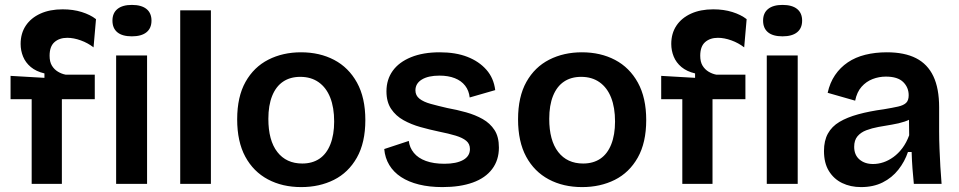

<svg xmlns="http://www.w3.org/2000/svg" viewBox="-20 -749 3907 782"><path d="M109 0V-345H23V-440L161 -432V-450Q127 -458 105.5 -476Q84 -494 74 -518.5Q64 -543 64 -570Q64 -613 85 -644.5Q106 -676 144.5 -693.5Q183 -711 235 -711Q278 -711 313 -700Q348 -689 371 -671L361 -556Q338 -574 309 -584.5Q280 -595 254 -595Q222 -595 202 -577.5Q182 -560 182 -522Q182 -497 191.5 -481.5Q201 -466 216 -457Q231 -448 247 -445H366V-345H232V0Z M453 0V-523H579V0ZM517 -601Q478 -601 458 -617.5Q438 -634 438 -665Q438 -696 458.5 -712.5Q479 -729 517 -729Q556 -729 576.5 -712.5Q597 -696 597 -665Q597 -634 576.5 -617.5Q556 -601 517 -601Z M714 0V-707H839V0Z M1207 13Q1130 13 1071 -18.5Q1012 -50 979 -111Q946 -172 946 -263Q946 -355 980 -415.5Q1014 -476 1073 -506Q1132 -536 1206 -536Q1282 -536 1341 -505Q1400 -474 1434 -412.5Q1468 -351 1468 -260Q1468 -168 1433.5 -107Q1399 -46 1340 -16.5Q1281 13 1207 13ZM1211 -83Q1252 -83 1281 -102.5Q1310 -122 1325.5 -161Q1341 -200 1341 -254Q1341 -311 1325 -351.5Q1309 -392 1278 -414Q1247 -436 1203 -436Q1162 -436 1133 -416.5Q1104 -397 1088.5 -358.5Q1073 -320 1073 -265Q1073 -177 1109.5 -130Q1146 -83 1211 -83Z M1782 13Q1729 13 1686.5 2.5Q1644 -8 1613.5 -28Q1583 -48 1565.5 -77Q1548 -106 1545 -142L1645 -175Q1648 -148 1665.5 -126.5Q1683 -105 1714.5 -93.5Q1746 -82 1790 -82Q1839 -82 1866.5 -97.5Q1894 -113 1894 -142Q1894 -163 1879 -175.5Q1864 -188 1836 -196.5Q1808 -205 1768 -213Q1730 -221 1692.5 -231.5Q1655 -242 1623.5 -259.5Q1592 -277 1573 -305.5Q1554 -334 1554 -377Q1554 -425 1579.5 -460.5Q1605 -496 1654 -516Q1703 -536 1771 -536Q1836 -536 1883.5 -517.5Q1931 -499 1961 -465Q1991 -431 1997 -382L1893 -352Q1890 -380 1874.5 -400Q1859 -420 1832.5 -430.5Q1806 -441 1770 -441Q1724 -441 1698 -425Q1672 -409 1672 -381Q1672 -360 1688.5 -347Q1705 -334 1734 -326Q1763 -318 1802 -309Q1841 -302 1878.5 -291.5Q1916 -281 1946 -264Q1976 -247 1994 -219.5Q2012 -192 2012 -148Q2012 -97 1984.5 -60.5Q1957 -24 1905.5 -5.5Q1854 13 1782 13Z M2351 13Q2274 13 2215 -18.5Q2156 -50 2123 -111Q2090 -172 2090 -263Q2090 -355 2124 -415.5Q2158 -476 2217 -506Q2276 -536 2350 -536Q2426 -536 2485 -505Q2544 -474 2578 -412.5Q2612 -351 2612 -260Q2612 -168 2577.5 -107Q2543 -46 2484 -16.5Q2425 13 2351 13ZM2355 -83Q2396 -83 2425 -102.5Q2454 -122 2469.5 -161Q2485 -200 2485 -254Q2485 -311 2469 -351.5Q2453 -392 2422 -414Q2391 -436 2347 -436Q2306 -436 2277 -416.5Q2248 -397 2232.5 -358.5Q2217 -320 2217 -265Q2217 -177 2253.5 -130Q2290 -83 2355 -83Z M2759 0V-345H2673V-440L2811 -432V-450Q2777 -458 2755.5 -476Q2734 -494 2724 -518.5Q2714 -543 2714 -570Q2714 -613 2735 -644.5Q2756 -676 2794.5 -693.5Q2833 -711 2885 -711Q2928 -711 2963 -700Q2998 -689 3021 -671L3011 -556Q2988 -574 2959 -584.5Q2930 -595 2904 -595Q2872 -595 2852 -577.5Q2832 -560 2832 -522Q2832 -497 2841.5 -481.5Q2851 -466 2866 -457Q2881 -448 2897 -445H3016V-345H2882V0Z M3103 0V-523H3229V0ZM3167 -601Q3128 -601 3108 -617.5Q3088 -634 3088 -665Q3088 -696 3108.5 -712.5Q3129 -729 3167 -729Q3206 -729 3226.5 -712.5Q3247 -696 3247 -665Q3247 -634 3226.5 -617.5Q3206 -601 3167 -601Z M3487 13Q3444 13 3410 -3.5Q3376 -20 3356 -52.5Q3336 -85 3336 -134Q3336 -176 3352 -205Q3368 -234 3399 -252.5Q3430 -271 3475.5 -283.5Q3521 -296 3580 -304Q3616 -310 3638 -315Q3660 -320 3670.5 -330Q3681 -340 3681 -361Q3681 -393 3658.5 -415Q3636 -437 3588 -437Q3560 -437 3534 -427Q3508 -417 3489 -395.5Q3470 -374 3463 -339L3351 -371Q3360 -412 3381 -443Q3402 -474 3433 -495Q3464 -516 3504.5 -526Q3545 -536 3592 -536Q3664 -536 3711 -512Q3758 -488 3781.5 -438.5Q3805 -389 3805 -312V-214Q3805 -180 3806.5 -143.5Q3808 -107 3810 -70.5Q3812 -34 3815 0H3702Q3699 -29 3696.5 -62Q3694 -95 3693 -130H3678Q3665 -91 3639 -58Q3613 -25 3575 -6Q3537 13 3487 13ZM3536 -81Q3557 -81 3578 -88Q3599 -95 3619 -109.5Q3639 -124 3655.5 -146Q3672 -168 3683 -198L3682 -279L3706 -276Q3689 -262 3665 -254Q3641 -246 3613 -241.5Q3585 -237 3558 -232Q3531 -227 3508.5 -218.5Q3486 -210 3472.5 -194Q3459 -178 3459 -151Q3459 -118 3480.5 -99.5Q3502 -81 3536 -81Z"/></svg>

Font: Bricolage Grotesque 24pt SemiBold
Style: Regular
Weight: 600
Designer: Mathieu Triay
Foundry: Atelier Triay
Version: Version 1.001;gftools[0.9.33.dev8+g029e19f]